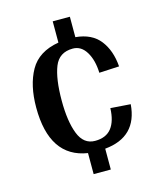

<svg xmlns="http://www.w3.org/2000/svg" viewBox="-112 -760 754 908"><g transform="rotate(-15 264.5 -306.0)"><path d="M317 -34V68H233V-35Q52 -63 52 -306Q52 -415 92.5 -487Q133 -559 233 -576V-680H317V-580Q396 -573 435.5 -522.5Q475 -472 481 -393L383 -388Q381 -450 356.5 -490.5Q332 -531 291 -531Q224 -531 200.5 -472Q177 -413 177 -306Q177 -205 201 -143.5Q225 -82 281 -82Q335 -82 361.5 -116Q388 -150 390 -213L488 -206Q476 -49 317 -34Z"/></g></svg>

Font: Arya
Style: Bold
Weight: 700
Designer: Eduardo Rodriguez Tunni, Modular Infotech
Foundry: Eduardo Rodriguez Tunni, Modular Infotech
Version: Version 1.002